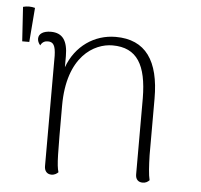

<svg xmlns="http://www.w3.org/2000/svg" viewBox="-47 -645 735 703"><g transform="rotate(5 320.5 -294.0)"><path d="M10 -594 18 -468H44L54 -594C40 -598 24 -598 10 -594ZM519 -94V-301C519 -440 468 -514 358 -514C280 -514 211 -467 182 -387V-428C182 -484 163 -512 120 -512C92 -512 75 -501 75 -483C75 -475 78 -467 85 -459C92 -474 104 -476 112 -476C132 -476 140 -463 141 -426V-20C141 -2 151 9 167 9C179 9 187 3 192 -2C184 -29 184 -64 184 -246C184 -428 282 -482 349 -482C440 -482 475 -420 476 -299V-19C476 -1 486 9 502 9C514 9 521 4 527 -2C522 -21 520 -55 519 -94Z"/></g></svg>

Font: Arima Koshi ExtraLight
Style: Regular
Weight: 275
Designer: Joana Correia and Natanael Gama
Foundry: NDISCOVER
Version: Version 1.019;PS 001.019;hotconv 1.0.88;makeotf.lib2.5.64775